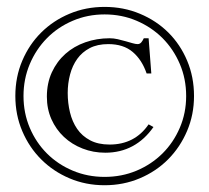

<svg xmlns="http://www.w3.org/2000/svg" viewBox="-20 -530 613 562"><path d="M547.9 -249Q547.9 -194.3 527.6 -146.7Q507.3 -99.1 472.2 -63.7Q437 -28.3 389.2 -8.1Q341.3 12.2 286.1 12.2Q231 12.2 183.3 -8.1Q135.7 -28.3 100.6 -63.5Q65.4 -98.6 45.2 -146.2Q24.9 -193.8 24.9 -249Q24.9 -304.7 45.2 -352.3Q65.4 -399.9 100.6 -434.8Q135.7 -469.7 183.3 -489.7Q231 -509.8 286.1 -509.8Q341.8 -509.8 389.6 -489.7Q437.5 -469.7 472.7 -434.8Q507.8 -399.9 527.8 -352.3Q547.9 -304.7 547.9 -249ZM524.9 -249Q524.9 -299.3 506.3 -342.8Q487.8 -386.2 455.6 -418.5Q423.3 -450.7 379.9 -469.2Q336.4 -487.8 286.1 -487.8Q236.3 -487.8 192.9 -469.2Q149.4 -450.7 117.4 -418.2Q85.4 -385.7 67.1 -342.3Q48.8 -298.8 48.8 -249Q48.8 -199.2 67.1 -156Q85.4 -112.8 117.4 -80.8Q149.4 -48.8 192.9 -30.5Q236.3 -12.2 286.1 -12.2Q336.4 -12.2 379.9 -30.5Q423.3 -48.8 455.6 -80.8Q487.8 -112.8 506.3 -156Q524.9 -199.2 524.9 -249ZM429.2 -158.2Q403.3 -121.1 367.9 -102.1Q332.5 -83 288.1 -83Q252.9 -83 221.7 -95.2Q190.4 -107.4 167.2 -129.2Q144 -150.9 130.6 -180.9Q117.2 -210.9 117.2 -247.1Q117.2 -286.6 131.8 -318.4Q146.5 -350.1 171.4 -372.3Q196.3 -394.5 229.7 -406.2Q263.2 -418 300.8 -418Q312.5 -418 324.5 -415.3Q336.4 -412.6 347.4 -409.4Q358.4 -406.2 367.7 -403.6Q377 -400.9 382.8 -400.9Q389.6 -400.9 394 -406.5Q398.4 -412.1 400.9 -418H415L422.9 -314.9H409.2Q395.5 -355 368.4 -377.9Q341.3 -400.9 296.9 -400.9Q265.1 -400.9 242.7 -389.2Q220.2 -377.4 206.1 -357.7Q191.9 -337.9 185.1 -312Q178.2 -286.1 178.2 -257.8Q178.2 -228.5 184.8 -201.2Q191.4 -173.8 205.8 -152.8Q220.2 -131.8 243.7 -119.4Q267.1 -106.9 300.8 -106.9Q374.5 -106.9 415 -166Z"/></svg>

Font: Scheherazade
Style: Regular
Weight: 400
Designer: SIL International
Foundry: SIL International
Version: Version 2.100 (build 932/914)